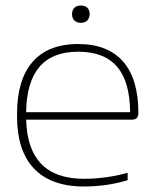

<svg xmlns="http://www.w3.org/2000/svg" viewBox="-20 -669 565 698"><path d="M483 -260C483 -422 408 -509 264 -509C115 -509 42 -416 42 -256V-244C42 -84 122 9 285 9C339 9 397 1 444 -14V-41C393 -26 335 -19 286 -19C146 -19 79 -93 75 -234H458C478 -234 483 -243 483 -260ZM75 -261C77 -405 137 -481 264 -481C394 -481 452 -405 453 -261ZM242 -617C242 -599 253 -586 274 -586C295 -586 305 -599 306 -617V-618C306 -637 294 -649 274 -649C253 -649 242 -636 242 -618Z"/></svg>

Font: LT Wave Alt Thin
Style: Regular
Weight: 100
Designer: Daniel Lyons
Version: Version 2.5 (Glyphs App)